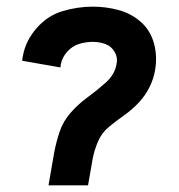

<svg xmlns="http://www.w3.org/2000/svg" viewBox="-20 -558 540 578"><path d="M126 0 143 -98Q149 -130 159.5 -161.5Q170 -193 193 -219Q216 -245 243.5 -265Q271 -285 298.5 -309.5Q326 -334 331 -366Q335 -385 325 -402Q315 -419 297 -425.5Q279 -432 259 -432Q238 -432 217.5 -425.5Q197 -419 182 -402Q167 -385 163 -364Q163 -360 162 -355L47 -375Q47 -382 49 -390Q57 -435 90 -473Q123 -511 168.5 -524.5Q214 -538 259 -538Q300 -538 338 -527.5Q376 -517 404.5 -491.5Q433 -466 443.5 -427.5Q454 -389 447 -348Q443 -322 430.5 -296.5Q418 -271 398 -249.5Q378 -228 354.5 -211.5Q331 -195 308.5 -176.5Q286 -158 275 -132Q264 -106 259 -80L245 0Z"/></svg>

Font: Iosevka SS08
Style: Bold Italic
Weight: 700
Italic angle: -10°
Monospace: yes
Designer: Belleve Invis
Foundry: Belleve Invis
Version: 2.1.0; ttfautohint (v1.8.2)